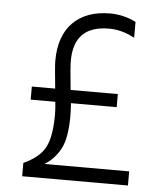

<svg xmlns="http://www.w3.org/2000/svg" viewBox="-49 -702 616 745"><g transform="rotate(5 258.5 -329.5)"><path d="M477 0H65V-52Q127 -80 149 -122Q171 -164 171 -249Q171 -272 168 -299H72V-350H163Q154 -436 154 -457Q154 -555 206 -607Q258 -659 350 -659Q403 -659 451 -635V-573Q402 -600 351 -600Q214 -600 214 -463Q214 -438 223 -350H407V-299H229Q231 -265 231 -250Q231 -163 208.5 -121Q186 -79 147 -55H477Z"/></g></svg>

Font: Hind Guntur Light
Style: Regular
Weight: 300
Designer: Manushi Parikh, Hitesh Malaviya
Foundry: Indian Type Foundry
Version: Version 1.002;PS 1.0;hotconv 1.0.86;makeotf.lib2.5.63406; tt